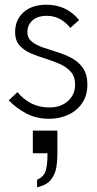

<svg xmlns="http://www.w3.org/2000/svg" viewBox="-20 -497 412 813"><path d="M189 6Q134 6 91.5 -16.5Q49 -39 17 -72L54 -107Q79 -76 113 -59Q147 -42 189 -42Q237 -42 267.5 -69Q298 -96 298 -139Q298 -173 279.5 -193.5Q261 -214 232.5 -226.5Q204 -239 171.5 -249Q139 -259 110 -271.5Q81 -284 62.5 -305Q44 -326 44 -361Q44 -413 79.5 -445Q115 -477 177 -477Q262 -477 315 -412L278 -379Q236 -430 179 -430Q139 -430 117.5 -410.5Q96 -391 96 -361Q96 -336 114.5 -321Q133 -306 162 -296Q191 -286 223.5 -276Q256 -266 284.5 -250.5Q313 -235 331.5 -208.5Q350 -182 350 -139Q350 -93 328 -60.5Q306 -28 269 -11Q232 6 189 6ZM137 296V264Q165 252 173 227.5Q181 203 181 160V152H119V56H223V160Q223 184 218.5 212Q214 240 196 263.5Q178 287 137 296Z"/></svg>

Font: Lil Grotesk Light
Style: Regular
Weight: 300
Designer: Bastien Sozeau
Foundry: NBR — Bastien Sozeau
Version: Version 3.003; ttfautohint (v1.8.4.7-5d5b);gftools[0.9.33]